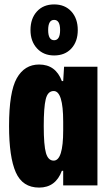

<svg xmlns="http://www.w3.org/2000/svg" viewBox="-20 -839 494 869"><path d="M225 -588Q177 -588 147.5 -620Q118 -652 118 -703Q118 -755 147 -787Q176 -819 225 -819Q274 -819 303 -787Q332 -755 332 -703Q332 -651 303 -619.5Q274 -588 225 -588ZM198 -703Q198 -657 225 -657Q252 -657 252 -703Q252 -749 225 -749Q198 -749 198 -703ZM21 -269Q21 -423 56 -485Q91 -547 157 -547Q232 -547 260 -472H266L270 -537H421V0H266V-66H260Q232 10 157 10Q82 10 51.5 -59Q21 -128 21 -269ZM223 -112Q266 -112 266 -249V-288Q266 -427 223 -427Q196 -427 187 -390Q178 -353 178 -269Q178 -181 188 -146.5Q198 -112 223 -112Z"/></svg>

Font: Mona Sans Condensed ExtraBold
Style: Regular
Weight: 800
Width: 3
Designer: Deni Anggara
Foundry: GitHub
Version: Version 1.001;gftools[0.9.33]